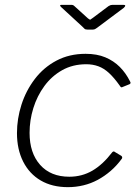

<svg xmlns="http://www.w3.org/2000/svg" viewBox="-20 -762 578 792"><path d="M333 -540Q380 -540 414.5 -525.5Q449 -511 474 -486Q499 -461 516 -427Q519 -422 518.5 -419.5Q518 -417 515 -415L483 -402Q481 -401 478.5 -403Q476 -405 473 -410Q451 -441 430 -460.5Q409 -480 386 -488.5Q363 -497 336 -497Q280 -497 236.5 -472.5Q193 -448 163 -407Q133 -366 117.5 -316Q102 -266 102 -214Q102 -131 145.5 -82Q189 -33 266 -33Q318 -33 361 -58Q404 -83 443 -134Q449 -140 454 -135L479 -120Q482 -119 483.5 -115Q485 -111 483 -108Q462 -79 436.5 -57Q411 -35 383 -20Q355 -5 324 2.5Q293 10 260 10Q195 10 148 -17.5Q101 -45 75.5 -95.5Q50 -146 50 -213Q50 -272 68.5 -330Q87 -388 123.5 -436Q160 -484 213 -512Q266 -540 333 -540ZM428 -737Q433 -740 436.5 -741Q440 -742 444 -742H489Q496 -742 496.5 -739Q497 -736 491 -730L380 -647Q377 -645 373 -642.5Q369 -640 363 -640H340Q332 -640 328.5 -643.5Q325 -647 321 -651L232 -733Q228 -737 228 -739.5Q228 -742 233 -742H274Q279 -742 282 -740.5Q285 -739 289 -735L343 -686Q351 -680 352.5 -681Q354 -682 364 -689Z"/></svg>

Font: Libre Franklin ExtraLight
Style: Italic
Weight: 250
Italic angle: -8°
Designer: Pablo Impallari, Rodrigo Fuenzalida, Nhung Nguyen
Foundry: Impallari Type
Version: Version 3.000